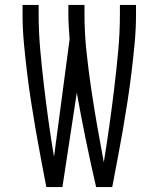

<svg xmlns="http://www.w3.org/2000/svg" viewBox="-20 -755 640 775"><path d="M167 0Q156 -58 145 -115.5Q134 -173 124 -231Q114 -289 105 -347.5Q96 -406 89 -464Q82 -522 76.5 -580.5Q71 -639 71 -698V-735H136V-698Q136 -626 142.5 -553.5Q149 -481 157.5 -409Q166 -337 176 -265Q186 -193 198 -122L261 -597Q259 -622 257.5 -647.5Q256 -673 256 -698V-735H321V-698Q321 -623 329 -547.5Q337 -472 348 -397.5Q359 -323 372 -248.5Q385 -174 399 -100Q411 -174 421.5 -248.5Q432 -323 441 -398Q450 -473 457 -548Q464 -623 464 -698V-735H529V-698Q529 -639 523.5 -580.5Q518 -522 511 -464Q504 -406 495 -347.5Q486 -289 476 -231Q466 -173 455 -115.5Q444 -58 433 0H368Q346 -95 326.5 -190Q307 -285 290 -381L232 0Z"/></svg>

Font: Iosevka SS04 Light Extended
Style: Regular
Weight: 300
Width: 7
Monospace: yes
Designer: Belleve Invis
Foundry: Belleve Invis
Version: Version 19.0.0; ttfautohint (v1.8.4)